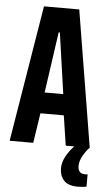

<svg xmlns="http://www.w3.org/2000/svg" viewBox="-60 -726 541 965"><g transform="rotate(5 211.0 -244.0)"><path d="M414 134V196Q398 200 369 200Q321 200 299.5 176Q278 152 278 115Q278 87 293.5 57Q309 27 335 0H292L269 -151H151L128 0H9L122 -688H300L413 0Q396 16 380.5 43.5Q365 71 365 96Q365 135 402 135ZM163 -257H257L213 -564H207Z"/></g></svg>

Font: Saira ExtraCondensed
Style: Bold
Weight: 700
Width: 2
Designer: Hector Gatti with collaboration of the Omnibus-Type team
Foundry: Omnibus-Type
Version: Version 0.072; ttfautohint (v1.8)